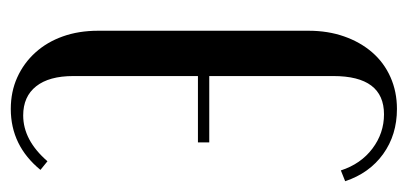

<svg xmlns="http://www.w3.org/2000/svg" viewBox="-222 -528 756 356"><g transform="rotate(-90 156.0 -350.0)"><path d="M277 -156Q277 -120 266.5 -90Q256 -60 237 -38Q218 -16 191 -4Q164 8 132 8Q84 8 48.5 -17.5Q13 -43 -2 -88L18 -96Q30 -59 58.5 -37.5Q87 -16 122 -16Q193 -16 193 -110V-340H70V-361H193V-592Q193 -637 174 -661Q155 -685 120 -685Q74 -685 35 -640L19 -653Q64 -708 132 -708Q164 -708 190.5 -696Q217 -684 236.5 -662.5Q256 -641 266.5 -611.5Q277 -582 277 -546Z"/></g></svg>

Font: Moniqa SemBd Narrow Heading
Style: Regular
Weight: 600
Width: 4
Designer: Rajesh Rajput
Foundry: Rajesh Rajput
Version: Version 1.000